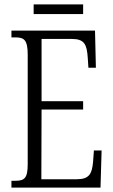

<svg xmlns="http://www.w3.org/2000/svg" viewBox="-20 -853 516 873"><path d="M133 -789H358V-833H133ZM32 0H437L442 -169H407L403 -115C398 -63 386 -38 329 -38H168L169 -355H358V-393H169V-676H306C364 -676 375 -651 379 -590L382 -545H416L412 -714H32V-683H49C89 -683 106 -673 106 -604V-107C106 -42 91 -31 49 -31H32Z"/></svg>

Font: Noto Serif Lao ExtraCondensed Light
Style: Regular
Weight: 300
Width: 2
Designer: Monotype Design Team
Foundry: Monotype Imaging Inc.
Version: Version 2.003